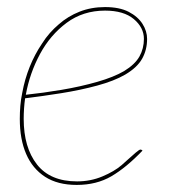

<svg xmlns="http://www.w3.org/2000/svg" viewBox="-20 -517 483 543"><path d="M197 6Q143 6 107.5 -17Q72 -40 54 -81.5Q36 -123 36 -181Q36 -199 37.5 -217.5Q39 -236 43 -255Q50 -293 64 -328Q78 -363 99 -394Q109 -410 121 -423.5Q133 -437 146 -448Q172 -471 205 -484Q238 -497 277 -497Q318 -497 344 -483.5Q370 -470 383 -449.5Q396 -429 396 -407Q396 -376 382 -351Q368 -326 334 -306Q303 -288 255 -275Q207 -262 153.5 -253.5Q100 -245 51 -239Q49 -225 48 -210Q47 -195 47 -181Q47 -100 84.5 -52Q122 -4 198 -4Q236 -4 269.5 -18Q303 -32 324 -50Q332 -57 343 -67Q354 -77 364 -85.5Q374 -94 377 -94Q380 -94 382 -92L383 -91Q337 -43 295 -18.5Q253 6 197 6ZM53 -249Q101 -254 154.5 -263Q208 -272 255 -285.5Q302 -299 331 -316Q362 -335 374.5 -357.5Q387 -380 387 -407Q387 -439 358.5 -463Q330 -487 277 -487Q215 -487 168.5 -452.5Q122 -418 93 -364Q64 -310 53 -249Z"/></svg>

Font: Aleo Thin
Style: Italic
Weight: 250
Italic angle: -7°
Designer: Alessio Laiso
Foundry: Alessio Laiso
Version: Version 2.001;gftools[0.9.29]